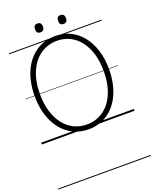

<svg xmlns="http://www.w3.org/2000/svg" viewBox="-286 -1351 1598 2001"><g transform="rotate(-20 513.5 -350.5)"><path d="M515 19Q422 19 346 -18Q270 -55 215.5 -123Q161 -191 131 -286.5Q101 -382 101 -499Q101 -576 114.5 -644.5Q128 -713 153.5 -770.5Q179 -828 215.5 -873Q252 -918 298 -950Q344 -982 398.5 -998.5Q453 -1015 515 -1015Q607 -1015 682 -978Q757 -941 811.5 -873Q866 -805 896 -710Q926 -615 926 -498Q926 -421 912.5 -352.5Q899 -284 873.5 -226Q848 -168 811.5 -123Q775 -78 729.5 -46.5Q684 -15 630 2Q576 19 515 19ZM515 -35Q567 -35 613 -49.5Q659 -64 698.5 -92Q738 -120 769 -160Q800 -200 822 -251.5Q844 -303 855.5 -365Q867 -427 867 -499Q867 -606 841.5 -691Q816 -776 769 -837Q722 -898 657.5 -930Q593 -962 515 -962Q463 -962 416.5 -947.5Q370 -933 330 -905Q290 -877 259 -837Q228 -797 205.5 -745.5Q183 -694 171.5 -632Q160 -570 160 -499Q160 -392 186 -306.5Q212 -221 259 -160Q306 -99 371 -67Q436 -35 515 -35ZM386 -1103Q364 -1103 353.5 -1114.5Q343 -1126 343 -1151Q343 -1177 353.5 -1189Q364 -1201 386 -1201Q408 -1201 419 -1189Q430 -1177 430 -1151Q431 -1126 419.5 -1114.5Q408 -1103 386 -1103ZM642 -1103Q620 -1103 609.5 -1114.5Q599 -1126 599 -1151Q599 -1177 609.5 -1189Q620 -1201 642 -1201Q664 -1201 675 -1189Q686 -1177 686 -1151Q686 -1126 675 -1114.5Q664 -1103 642 -1103ZM0 490H1027V500H0ZM0 -20H1027V0H0ZM0 -505H1027V-500H0ZM0 -1010H1027V-1000H0Z"/></g></svg>

Font: Playwrite PE Guides
Style: Regular
Weight: 400
Designer: Veronika Burian, José Scaglione
Foundry: TypeTogether
Version: Version 1.003